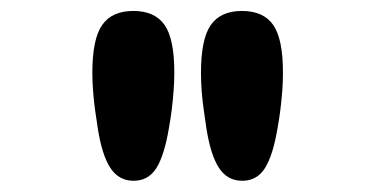

<svg xmlns="http://www.w3.org/2000/svg" viewBox="-20 -686 659 342"><path d="M218 -364Q191.5 -364 176.5 -387Q161.5 -410 154 -458.5Q151.5 -475 149.2 -491.2Q147 -507.5 145.8 -524Q144.5 -540.5 144.5 -556.5Q144.5 -616.5 162 -641.5Q179.5 -666.5 217.5 -666.5Q255.5 -666.5 273 -641.8Q290.5 -617 290.5 -557Q290.5 -540.5 289.2 -524Q288 -507.5 286 -491.2Q284 -475 281 -458.5Q273 -410 258.8 -387Q244.5 -364 218 -364ZM411.5 -364Q385 -364 370 -387Q355 -410 347.5 -458.5Q345 -475 342.8 -491.2Q340.5 -507.5 339.2 -524Q338 -540.5 338 -556.5Q338 -616.5 355.5 -641.5Q373 -666.5 411 -666.5Q449 -666.5 466.5 -641.8Q484 -617 484 -557Q484 -540.5 482.8 -524Q481.5 -507.5 479.5 -491.2Q477.5 -475 474.5 -458.5Q466.5 -410 452.2 -387Q438 -364 411.5 -364Z"/></svg>

Font: Sono ExtraLight Monospace ExtraBold
Style: Regular
Weight: 800
Version: Version 2.112